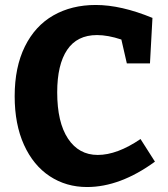

<svg xmlns="http://www.w3.org/2000/svg" viewBox="-20 -738 674 772"><path d="M603 -88Q463 14 330 14Q246 14 180 -29.5Q114 -73 76.5 -155.5Q39 -238 39 -351Q39 -468 80 -551Q121 -634 194.5 -676Q268 -718 365 -718Q467 -718 593 -666L583 -483H490L468 -579Q414 -597 370 -597Q290 -597 250 -537.5Q210 -478 210 -367Q210 -246 253.5 -180.5Q297 -115 373 -115Q451 -115 545 -179Z"/></svg>

Font: Bitter Pro OGT
Style: Bold
Weight: 700
Designer: Sol Matas, and Bitter project Authors
Foundry: Sol Matas
Version: Version 2.110